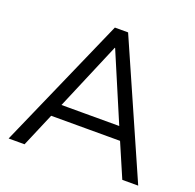

<svg xmlns="http://www.w3.org/2000/svg" viewBox="-124 -834 977 963"><g transform="rotate(20 364.5 -352.5)"><path d="M19 0 329.5 -705H400.1L710.6 0H625.7L539.1 -201.2L578.8 -180H149.3L189.6 -201.2L104 0ZM363.6 -609.5 202.9 -230.3 179 -248.6H549.1L526.7 -230.3L365.6 -609.5Z"/></g></svg>

Font: Nunito Sans 12pt ExtraLight
Style: Regular
Weight: 200
Version: Version 3.101;gftools[0.9.27]